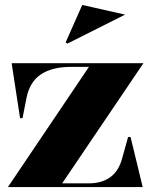

<svg xmlns="http://www.w3.org/2000/svg" viewBox="-20 -755 620 775"><path d="M12 0 339 -485H265Q191 -485 145.5 -455Q100 -425 87 -360L71 -278H61L27 -500H559L231 -15H340Q391 -15 425.5 -40Q460 -65 474 -119L497 -202H507L556 0ZM252 -579 245 -584 312 -735 485 -696Z"/></svg>

Font: Kalnia SemiBold
Style: Regular
Weight: 600
Designer: Frida Medrano
Foundry: Frida Medrano
Version: Version 1.105